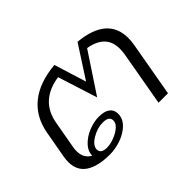

<svg xmlns="http://www.w3.org/2000/svg" viewBox="-95 -695 920 920"><g transform="rotate(-45 364.5 -235.0)"><path d="M671 -322Q671 -299 667 -278L618 0H554L603 -278Q606 -298 606 -314Q606 -409 497 -427L364 -226L300 -427Q161 -406 139 -278L114 -138Q112 -129 112 -113Q112 -66 150 -45V-46Q150 -75 173.5 -100Q197 -125 233 -140Q269 -155 304 -155Q342 -155 361 -140.5Q380 -126 380 -100Q380 -67 355 -42Q330 -17 291.5 -3Q253 11 214 11Q134 11 90.5 -17.5Q47 -46 47 -105Q47 -120 50 -138L75 -278Q92 -369 156 -420Q220 -471 329 -481L380 -317L486 -481Q671 -463 671 -322ZM186 -50Q186 -37 196.5 -29.5Q207 -22 227 -22Q249 -22 276 -32Q303 -42 322 -58Q341 -74 341 -93Q341 -122 298 -122Q260 -122 223 -99.5Q186 -77 186 -50Z"/></g></svg>

Font: KoHo
Style: Italic
Weight: 400
Italic angle: -10°
Designer: Cadson Demak & Katatrad Team
Foundry: Cadson Demak Co.,Ltd.
Version: Version 1.000